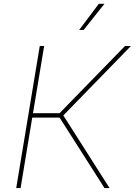

<svg xmlns="http://www.w3.org/2000/svg" viewBox="-20 -963 690 983"><path d="M63 0 183.6 -727.5H206.1L148.9 -383.3H284.7L620.1 -727.5H650.4L304.2 -372.1L541 0H515.1L285.2 -360.8H145L85.4 0ZM385.3 -809.6 485.8 -943.4H514.6L408.2 -809.6Z"/></svg>

Font: Inter 17pt Thin
Style: Italic
Weight: 250
Italic angle: -9.3988°
Version: Version 4.001;git-66647c0bb